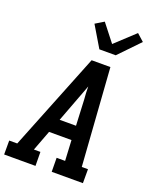

<svg xmlns="http://www.w3.org/2000/svg" viewBox="-184 -1092 961 1191"><g transform="rotate(20 296.5 -496.0)"><path d="M-7 0V-92H46L303 -735H427L472 -92H513V0H307L306 -92H362L355 -227H207L156 -92H199L200 0ZM351 -320 343 -490Q341 -511 340 -532Q339 -553 339 -575Q331 -553 323 -532Q315 -511 307 -490L243 -320ZM325 -815 242 -954 298 -988 388 -873 516 -992 563 -950 433 -815Z"/></g></svg>

Font: Iosevka Etoile Semibold
Style: Italic
Weight: 600
Italic angle: -9°
Designer: Belleve Invis
Foundry: Belleve Invis
Version: Version 22.1.2; ttfautohint (v1.8.4)